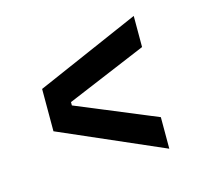

<svg xmlns="http://www.w3.org/2000/svg" viewBox="-60 -548 464 447"><g transform="rotate(-15 172.0 -324.0)"><path d="M297 -164 47 -273V-375L297 -484V-409L104 -328V-320L297 -240Z"/></g></svg>

Font: Bricolage Grotesque Condensed Light
Style: Regular
Weight: 300
Width: 3
Designer: Mathieu Triay
Foundry: Atelier Triay
Version: Version 1.000;gftools[0.9.30]